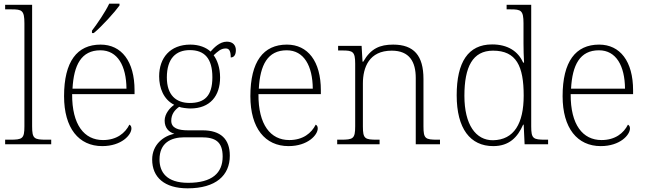

<svg xmlns="http://www.w3.org/2000/svg" viewBox="-20 -786 3522 1046"><path d="M8 0H259V-25H233C166 -25 155 -30 155 -98V-760H8V-735H43C99 -735 113 -730 113 -659V-98C113 -30 102 -25 35 -25H8Z M481 -619V-606H491C535 -642 606 -721 631 -756V-766H575C554 -721 510 -657 481 -619ZM537 10C642 10 696 -51 696 -86C696 -97 692 -103 685 -107C662 -61 616 -23 541 -23C439 -23 372 -106 373 -273H713V-294C713 -452 642 -543 528 -543C400 -543 329 -451 329 -262C329 -88 409 10 537 10ZM669 -303H375C382 -432 423 -512 527 -512C621 -512 668 -427 669 -303Z M1002 240C1156 240 1232 170 1232 62C1232 -28 1183 -76 1083 -76H1004C951 -76 913 -88 913 -128C913 -164 932 -187 956 -204C966 -199 1001 -195 1017 -195C1125 -195 1179 -264 1179 -364C1179 -418 1163 -459 1144 -485C1167 -506 1183 -522 1210 -522C1230 -522 1237 -506 1237 -473C1256 -473 1265 -489 1265 -513C1265 -538 1250 -559 1216 -559C1176 -559 1145 -525 1127 -505C1104 -527 1065 -543 1017 -543C907 -543 847 -471 847 -370C847 -307 871 -244 929 -215C907 -200 877 -167 877 -129C877 -89 900 -66 930 -57C871 -46 809 2 809 83C809 180 876 240 1002 240ZM1014 -225C939 -225 889 -268 889 -364C889 -468 939 -513 1014 -513C1094 -513 1137 -468 1137 -365C1137 -262 1093 -225 1014 -225ZM1005 210C887 210 849 151 849 83C849 -7 910 -38 985 -38H1077C1152 -38 1193 -15 1193 67C1193 157 1135 210 1005 210Z M1552 10C1657 10 1711 -51 1711 -86C1711 -97 1707 -103 1700 -107C1677 -61 1631 -23 1556 -23C1454 -23 1387 -106 1388 -273H1728V-294C1728 -452 1657 -543 1543 -543C1415 -543 1344 -451 1344 -262C1344 -88 1424 10 1552 10ZM1684 -303H1390C1397 -432 1438 -512 1542 -512C1636 -512 1683 -427 1684 -303Z M1817 0H2048V-25H2034C1968 -25 1957 -30 1957 -97V-331C1957 -419 1991 -510 2114 -510C2211 -510 2245 -449 2245 -361V0H2377V-25H2364C2297 -25 2287 -30 2287 -98V-356C2287 -483 2235 -543 2122 -543C2050 -543 2000 -522 1959 -450H1955L1950 -536H1822V-511H1845C1902 -511 1915 -505 1915 -439V-98C1915 -30 1904 -25 1837 -25H1817Z M2667 10C2754 10 2800 -38 2830 -107H2833L2838 0H2966V-25H2952C2885 -25 2874 -30 2874 -97V-760H2740V-735H2762C2818 -735 2832 -730 2832 -659V-548C2832 -519 2833 -481 2835 -445H2830C2803 -506 2747 -544 2661 -544C2530 -544 2468 -447 2468 -267C2468 -85 2542 10 2667 10ZM2666 -22C2572 -21 2510 -107 2510 -264C2510 -422 2555 -510 2666 -510C2793 -510 2833 -426 2833 -265C2833 -114 2781 -24 2666 -22Z M3253 10C3358 10 3412 -51 3412 -86C3412 -97 3408 -103 3401 -107C3378 -61 3332 -23 3257 -23C3155 -23 3088 -106 3089 -273H3429V-294C3429 -452 3358 -543 3244 -543C3116 -543 3045 -451 3045 -262C3045 -88 3125 10 3253 10ZM3385 -303H3091C3098 -432 3139 -512 3243 -512C3337 -512 3384 -427 3385 -303Z"/></svg>

Font: Noto Serif Ethiopic ExtraLight
Style: Regular
Weight: 200
Designer: Monotype Design Team
Foundry: Monotype Imaging Inc.
Version: Version 2.102